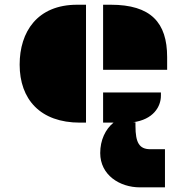

<svg xmlns="http://www.w3.org/2000/svg" viewBox="-20 -518 789 811"><path d="M415.5 -223.1H686V-276.9C686 -422.9 617.2 -498 447.8 -498H415.5ZM63 -245.1C63 -98.6 149.9 0 317.9 0H343.3V-498H305.7C137.2 -498 63 -383.3 63 -245.1ZM415.5 0H459.5C425.3 27.8 403.3 73.7 403.3 128.4C403.3 221.2 485.4 273.4 571.3 273.4H676.8V112.3H615.2C568.4 112.3 552.2 85 552.2 13.7V-1.5H541.5C627.4 -12.7 659.7 -67.4 659.7 -113.8V-127.4H415.5Z"/></svg>

Font: Plaster
Style: Regular
Weight: 400
Designer: Eben Sorkin
Foundry: Eben Sorkin
Version: Version 1.007